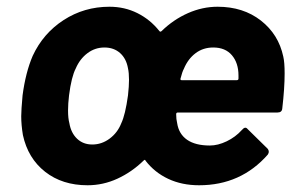

<svg xmlns="http://www.w3.org/2000/svg" viewBox="-20 -542 880 570"><path d="M698 -156Q708 -168 715 -159L775 -100Q778 -96 778 -91Q778 -88 775 -83Q695 8 571 8Q520 8 479.5 -11Q439 -30 412 -65Q411 -70 406 -65Q371 -31 328.5 -11.5Q286 8 240 8Q165 8 114 -32Q63 -72 48 -141Q43 -171 43 -197Q43 -215 47 -259Q56 -327 77 -376Q108 -443 169 -482.5Q230 -522 305 -522Q350 -522 388 -503Q426 -484 453 -450Q456 -446 460 -450Q495 -484 538 -503Q581 -522 626 -522Q702 -522 754.5 -481Q807 -440 821 -374Q825 -357 825 -324Q825 -280 818 -220Q817 -208 804 -208H508Q503 -208 503 -203Q503 -188 506 -176Q511 -144 535.5 -127Q560 -110 603 -110Q627 -110 653 -122.5Q679 -135 698 -156ZM360 -259Q363 -286 363 -305Q363 -326 360 -339Q355 -368 336.5 -384.5Q318 -401 290 -401Q262 -401 239.5 -384Q217 -367 205 -339Q192 -314 185 -259Q182 -234 182 -214Q182 -191 186 -176Q191 -147 209 -130Q227 -113 254 -113Q282 -113 305.5 -130.5Q329 -148 340 -176Q352 -201 360 -259ZM526 -338Q521 -329 516 -309Q515 -307 516 -305.5Q517 -304 519 -304H683Q688 -304 688 -309V-318Q688 -355 668.5 -378Q649 -401 613 -401Q583 -401 560.5 -384Q538 -367 526 -338Z"/></svg>

Font: Barlow
Style: Bold Italic
Weight: 700
Italic angle: -7°
Designer: Jeremy Tribby
Foundry: Tribby Type
Version: Version 1.422